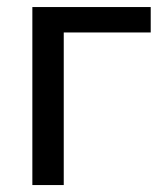

<svg xmlns="http://www.w3.org/2000/svg" viewBox="-20 -533 454 553"><path d="M73.2 0V-512.7H414.1V-439.5H163.6V0Z"/></svg>

Font: Sansation
Style: Regular
Weight: 400
Designer: Bernd Montag
Version: Version 1.301